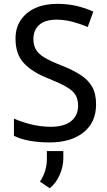

<svg xmlns="http://www.w3.org/2000/svg" viewBox="-20 -738 562 1008"><path d="M463.4 -283.2Q484.4 -246.1 484.4 -190.4Q484.4 -95.7 418.5 -43Q352.5 9.8 240.7 9.8Q184.1 9.8 135.3 1Q86.9 -7.8 54.7 -24.4L53.2 -24.9V-26.4V-111.8V-115.2L57.1 -113.8Q91.8 -98.1 141.6 -85.4Q191.9 -72.8 244.6 -72.3Q317.4 -72.3 354 -102.5Q390.1 -132.3 390.1 -183.1Q390.1 -216.8 376 -240Q361.8 -263.2 328.1 -282.2Q293.9 -301.8 234.9 -325.7Q150.4 -358.4 106 -405.8Q61 -453.6 61.5 -536.1Q61.5 -591.8 89.1 -632.8Q116.7 -673.8 165.5 -695.8Q214.8 -717.8 279.8 -717.8Q335.4 -717.8 382.1 -706.8Q428.7 -695.8 468.3 -677.7L470.2 -676.8L469.2 -674.8L441.4 -598.6L440.4 -596.2L438 -597.2Q401.9 -612.8 361.3 -623.5Q320.8 -634.3 277.8 -634.8Q216.3 -634.8 186 -607.4Q155.8 -580.1 155.3 -534.7Q155.3 -500 169.2 -476.8Q183.1 -453.6 214.8 -435.1Q247.1 -416 299.8 -395.5Q359.4 -372.6 400.4 -346.2Q441.9 -320.3 463.4 -283.2ZM241.2 250.5 189.9 215.3Q225.1 162.1 226.1 100.1V55.2H312.5V92.3Q312.5 136.7 293.2 180.4Q273.9 224.1 241.2 250.5Z"/></svg>

Font: MAUL
Style: Regular
Weight: 400
Designer: MAUL
Version: Version 1.0; 2020; ttfautohint (v1.8.3)